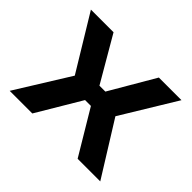

<svg xmlns="http://www.w3.org/2000/svg" viewBox="-148 -935 1170 1170"><g transform="rotate(45 437.5 -350.0)"><path d="M43 0 258 -346 43 -700H238L407.5 -409H458.5L628.5 -700H823.5L608 -346L823.5 0H628.5L458 -285H407.5L238 0Z"/></g></svg>

Font: Trispace SemiExpanded
Style: Bold
Weight: 700
Width: 6
Designer: Tyler Finck
Foundry: Etcetera Type Company
Version: Version 1.210; ttfautohint (v1.8.3)